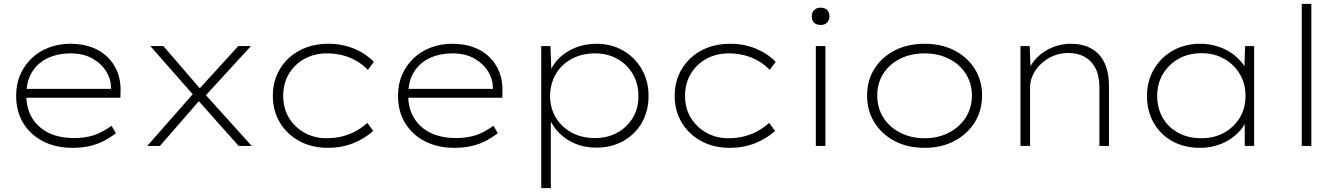

<svg xmlns="http://www.w3.org/2000/svg" viewBox="-20 -760 6974 1000"><path d="M357 10Q271 10 204.5 -24Q138 -58 101 -119Q64 -180 64 -261Q64 -322 85.5 -371Q107 -420 145 -456.5Q183 -493 235 -512.5Q287 -532 347 -532Q407 -532 456 -514.5Q505 -497 539.5 -463.5Q574 -430 592 -384Q610 -338 608 -282L607 -251H104V-297H580L559 -283L558 -307Q558 -347 533.5 -387.5Q509 -428 462 -455Q415 -482 346 -482Q283 -482 231 -458.5Q179 -435 148 -386.5Q117 -338 117 -264Q117 -196 147 -146Q177 -96 232.5 -68.5Q288 -41 367 -41Q420 -41 465 -54.5Q510 -68 561 -105L584 -66Q558 -46 524.5 -28Q491 -10 449.5 0Q408 10 357 10Z M1223 0 1003 -247 998 -253 763 -520H831L1038 -280L1041 -277L1291 0ZM747 0 995 -282 1027 -246 813 0ZM1045 -256 1013 -292 1221 -520H1287Z M1688 10Q1604 10 1539.5 -25Q1475 -60 1438 -121Q1401 -182 1401 -261Q1401 -340 1438.5 -401.5Q1476 -463 1541 -497.5Q1606 -532 1691 -532Q1762 -532 1823 -507Q1884 -482 1927 -438L1896 -396Q1871 -422 1838.5 -441.5Q1806 -461 1766.5 -471.5Q1727 -482 1683 -482Q1618 -482 1566 -453.5Q1514 -425 1484.5 -375Q1455 -325 1455 -261Q1455 -196 1485 -146.5Q1515 -97 1566.5 -68.5Q1618 -40 1680 -40Q1726 -40 1765.5 -50.5Q1805 -61 1836.5 -79Q1868 -97 1893 -120L1924 -78Q1880 -38 1819.5 -14Q1759 10 1688 10Z M2346 10Q2260 10 2193.5 -24Q2127 -58 2090 -119Q2053 -180 2053 -261Q2053 -322 2074.5 -371Q2096 -420 2134 -456.5Q2172 -493 2224 -512.5Q2276 -532 2336 -532Q2396 -532 2445 -514.5Q2494 -497 2528.5 -463.5Q2563 -430 2581 -384Q2599 -338 2597 -282L2596 -251H2093V-297H2569L2548 -283L2547 -307Q2547 -347 2522.5 -387.5Q2498 -428 2451 -455Q2404 -482 2335 -482Q2272 -482 2220 -458.5Q2168 -435 2137 -386.5Q2106 -338 2106 -264Q2106 -196 2136 -146Q2166 -96 2221.5 -68.5Q2277 -41 2356 -41Q2409 -41 2454 -54.5Q2499 -68 2550 -105L2573 -66Q2547 -46 2513.5 -28Q2480 -10 2438.5 0Q2397 10 2346 10Z M2799 220V-520H2847L2852 -384L2838 -372Q2856 -421 2891.5 -456.5Q2927 -492 2977.5 -512Q3028 -532 3087 -532Q3164 -532 3225 -497Q3286 -462 3322 -400.5Q3358 -339 3358 -260Q3358 -183 3323.5 -122Q3289 -61 3227 -26Q3165 9 3086 9Q3026 9 2976.5 -11.5Q2927 -32 2892 -67.5Q2857 -103 2838 -151L2849 -139V220ZM3079 -41Q3145 -41 3196 -69.5Q3247 -98 3276.5 -147.5Q3306 -197 3305 -260Q3305 -325 3275.5 -375Q3246 -425 3195 -453.5Q3144 -482 3079 -482Q3011 -482 2958 -453.5Q2905 -425 2875.5 -375.5Q2846 -326 2845 -261Q2845 -197 2875 -147.5Q2905 -98 2957.5 -69.5Q3010 -41 3079 -41Z M3781 10Q3697 10 3632.5 -25Q3568 -60 3531 -121Q3494 -182 3494 -261Q3494 -340 3531.5 -401.5Q3569 -463 3634 -497.5Q3699 -532 3784 -532Q3855 -532 3916 -507Q3977 -482 4020 -438L3989 -396Q3964 -422 3931.5 -441.5Q3899 -461 3859.5 -471.5Q3820 -482 3776 -482Q3711 -482 3659 -453.5Q3607 -425 3577.5 -375Q3548 -325 3548 -261Q3548 -196 3578 -146.5Q3608 -97 3659.5 -68.5Q3711 -40 3773 -40Q3819 -40 3858.5 -50.5Q3898 -61 3929.5 -79Q3961 -97 3986 -120L4017 -78Q3973 -38 3912.5 -14Q3852 10 3781 10Z M4229 0V-520H4279V0ZM4254 -630Q4232 -630 4220 -642Q4208 -654 4208 -675Q4208 -695 4220 -707.5Q4232 -720 4254 -720Q4276 -720 4288 -708Q4300 -696 4300 -675Q4300 -655 4288 -642.5Q4276 -630 4254 -630Z M4796 10Q4708 10 4640.5 -25Q4573 -60 4534.5 -122Q4496 -184 4496 -263Q4496 -341 4534.5 -402Q4573 -463 4640.5 -497.5Q4708 -532 4796 -532Q4883 -532 4950.5 -497.5Q5018 -463 5056.5 -402Q5095 -341 5095 -263Q5095 -184 5056.5 -122.5Q5018 -61 4950.5 -25.5Q4883 10 4796 10ZM4796 -40Q4866 -40 4922 -69Q4978 -98 5010 -148Q5042 -198 5042 -263Q5042 -326 5010 -376Q4978 -426 4922 -454Q4866 -482 4796 -482Q4724 -482 4668 -454Q4612 -426 4580.5 -376.5Q4549 -327 4549 -263Q4549 -198 4580.5 -148Q4612 -98 4668.5 -69Q4725 -40 4796 -40Z M5295 0V-520H5343L5348 -394L5338 -395Q5351 -430 5382.5 -461.5Q5414 -493 5459.5 -512.5Q5505 -532 5557 -532Q5621 -532 5666 -506Q5711 -480 5733.5 -430.5Q5756 -381 5756 -311V0H5706V-306Q5706 -364 5686.5 -403Q5667 -442 5631 -463Q5595 -484 5545 -484Q5501 -484 5465 -468.5Q5429 -453 5401.5 -427Q5374 -401 5359.5 -369.5Q5345 -338 5345 -304V0H5320Q5318 0 5312 0Q5306 0 5295 0Z M6232 10Q6148 10 6086 -24.5Q6024 -59 5989 -120Q5954 -181 5954 -260Q5954 -339 5990.5 -400.5Q6027 -462 6089.5 -497Q6152 -532 6231 -532Q6279 -532 6321.5 -518.5Q6364 -505 6397.5 -481Q6431 -457 6453 -427.5Q6475 -398 6481 -365L6460 -376L6465 -520H6512V0H6463V-138L6481 -159Q6473 -125 6450.5 -94.5Q6428 -64 6395 -40.5Q6362 -17 6320 -3.5Q6278 10 6232 10ZM6238 -40Q6303 -40 6355 -68.5Q6407 -97 6437 -146.5Q6467 -196 6467 -261Q6467 -324 6437.5 -374Q6408 -424 6356 -453.5Q6304 -483 6238 -483Q6170 -483 6118 -453.5Q6066 -424 6036.5 -374Q6007 -324 6007 -261Q6007 -197 6035.5 -147Q6064 -97 6116 -68.5Q6168 -40 6238 -40Z M6760 0V-740H6810V0Z"/></svg>

Font: Lexend Exa ExtraLight
Style: Regular
Weight: 250
Designer: Bonnie Shaver-Troup, Thomas Jockin
Foundry: Lexend
Version: Version 1.007